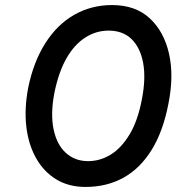

<svg xmlns="http://www.w3.org/2000/svg" viewBox="-20 -730 737 759"><path d="M318 9Q251 9 201.5 -21.5Q152 -52 122 -106Q92 -160 84 -230Q76 -300 91 -381Q112 -485 159 -559Q206 -633 273.5 -671.5Q341 -710 423 -710Q515 -710 571.5 -658Q628 -606 648 -518.5Q668 -431 646 -321Q625 -211 579.5 -137.5Q534 -64 468 -27.5Q402 9 318 9ZM328 -93Q376 -93 418 -119Q460 -145 492.5 -199Q525 -253 541 -338Q557 -420 546 -480.5Q535 -541 500.5 -575Q466 -609 409 -609Q360 -609 317 -581.5Q274 -554 243 -500Q212 -446 195 -363Q179 -279 192 -218Q205 -157 241 -125Q277 -93 328 -93Z"/></svg>

Font: REM
Style: Italic
Weight: 400
Italic angle: -11°
Designer: Octavio Pardo
Foundry: Ashler Design
Version: Version 1.005;gftools[0.9.28]